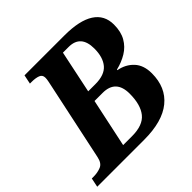

<svg xmlns="http://www.w3.org/2000/svg" viewBox="-202 -883 1053 1053"><g transform="rotate(-45 324.5 -357.0)"><path d="M-23 0 -12 -53H1Q33 -53 59 -63.5Q85 -74 93 -113L190 -569Q194 -588 196.5 -600.5Q199 -613 199 -624Q199 -646 179.5 -653.5Q160 -661 129 -661H116L127 -714H437Q553 -714 612 -676Q671 -638 671 -564Q671 -509 649.5 -471.5Q628 -434 591 -411.5Q554 -389 508 -378L507 -374Q561 -364 595 -327.5Q629 -291 629 -228Q629 -119 556 -59.5Q483 0 341 0ZM368 -405Q439 -405 470.5 -442Q502 -479 502 -547Q502 -653 408 -653H364L312 -405ZM308 -61Q393 -61 428.5 -105.5Q464 -150 464 -235Q464 -343 362 -343H299L239 -61Z"/></g></svg>

Font: Noto Serif
Style: Bold Italic
Weight: 700
Italic angle: -12°
Designer: Monotype Design Team
Foundry: Monotype Imaging Inc.
Version: Version 2.013